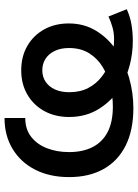

<svg xmlns="http://www.w3.org/2000/svg" viewBox="98 -688 601 836"><g transform="rotate(-90 398.0 -269.5)"><path d="M346.2 11.2Q249.5 11.2 182.4 -22.5Q115.2 -56.2 80.3 -118.9Q45.4 -181.6 45.4 -268.6Q45.4 -353 77.6 -416.3Q109.9 -479.5 168 -514.6Q226.1 -549.8 302.7 -549.8V-459.5Q253.4 -459.5 220.5 -433.6Q187.5 -407.7 170.9 -364.5Q154.3 -321.3 154.3 -268.6Q154.3 -209.5 176 -166.5Q197.8 -123.5 241.7 -100.8Q285.6 -78.1 352.1 -78.1Q396.5 -78.1 441.4 -88.6Q486.3 -99.1 524.2 -122.1Q562 -145 584.7 -181.4Q607.4 -217.8 607.4 -269.5Q607.4 -304.2 595.2 -330.3Q583 -356.4 561.3 -370.8Q539.6 -385.3 510.3 -385.3Q481.9 -385.3 460.4 -370.8Q439 -356.4 427 -330.1Q415 -303.7 415 -268.1Q415 -220.7 433.3 -185.5Q451.7 -150.4 482.7 -126.5Q513.7 -102.5 551.3 -89.4Q574.2 -79.1 599.1 -75.9Q624 -72.8 645.5 -72.8Q672.9 -72.8 697.3 -79.6Q721.7 -86.4 744.6 -97.2L776.4 -17.6Q744.6 -2.9 709.7 2.9Q674.8 8.8 639.2 8.8Q583.5 8.8 531.7 -4.9Q480 -18.6 437 -44.9Q380.4 -79.1 343.8 -136.5Q307.1 -193.8 307.1 -268.6Q307.1 -329.6 333 -376.7Q358.9 -423.8 404.8 -450.4Q450.7 -477.1 510.3 -477.1Q570.8 -477.1 616.7 -450.4Q662.6 -423.8 688.5 -377.2Q714.4 -330.6 714.4 -270Q714.4 -203.6 682.6 -151.4Q650.9 -99.1 597.7 -62.7Q544.4 -26.4 478.8 -7.6Q413.1 11.2 346.2 11.2Z"/></g></svg>

Font: Inter 16pt Medium
Style: Regular
Weight: 500
Version: Version 4.001;git-66647c0bb